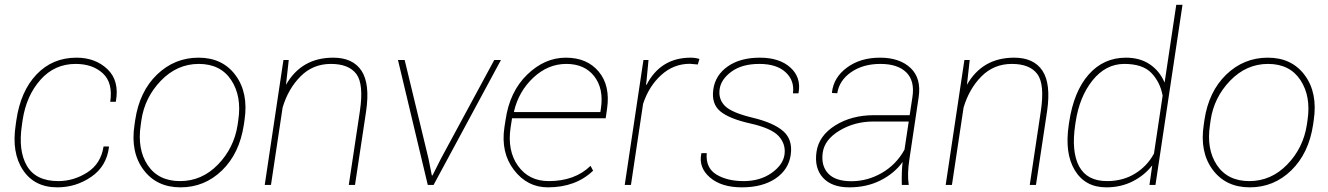

<svg xmlns="http://www.w3.org/2000/svg" viewBox="-20 -782 5617 812"><path d="M226.6 -16.1Q291.5 -16.1 349.1 -52.7Q406.7 -89.4 418 -162.6H439.9L440.9 -159.7Q430.7 -78.6 366 -34.2Q301.3 10.3 222.7 10.3Q125.5 10.3 76.9 -63.2Q28.3 -136.7 46.4 -253.9L49.3 -274.4Q67.4 -397 134.8 -467.5Q202.1 -538.1 303.7 -538.1Q383.3 -538.1 434.3 -489.5Q485.4 -440.9 470.2 -354L469.2 -351.6H446.3Q458 -432.1 414.8 -471.9Q371.6 -511.7 299.8 -511.7Q210.4 -511.7 150.9 -444.3Q91.3 -377 75.7 -274.4L72.8 -253.9Q56.2 -144.5 94 -80.3Q131.8 -16.1 226.6 -16.1Z M984.9 -253.9 987.8 -274.4Q1002.9 -375 957.8 -443.4Q912.6 -511.7 820.8 -511.7Q729 -511.7 660.6 -440.9Q592.3 -370.1 578.1 -274.4L575.2 -253.9Q559.6 -150.9 604.7 -83.5Q649.9 -16.1 741.7 -16.1Q833.5 -16.1 901.6 -85.9Q969.7 -155.8 984.9 -253.9ZM1014.2 -274.4 1011.2 -253.9Q992.7 -132.8 918.9 -61.3Q845.2 10.3 743.7 10.3Q642.1 10.3 586.7 -64.2Q531.2 -138.7 548.8 -253.9L551.8 -274.4Q569.8 -395 644 -466.6Q718.3 -538.1 819.8 -538.1Q921.4 -538.1 976.3 -463.6Q1031.2 -389.2 1014.2 -274.4Z M1389.2 -538.1Q1472.2 -538.1 1508.8 -482.9Q1545.4 -427.7 1528.3 -311L1481.4 0H1455.1L1502 -312Q1519 -426.3 1487.1 -469Q1455.1 -511.7 1379.4 -511.7Q1303.7 -511.7 1251.5 -459.5Q1199.2 -407.2 1175.3 -327.6L1126 0H1099.6L1178.7 -528.3H1201.2L1189.5 -423.3Q1254.9 -538.1 1389.2 -538.1Z M1792 -111.8 1806.2 -40.5 1809.1 -40 1845.2 -111.8 2070.3 -528.3H2098.6L1814 -0.5L1814.5 0H1789.1L1663.1 -528.3H1691.4Z M2153.8 -311 2154.8 -308.1H2519L2521.5 -324.2Q2533.7 -407.7 2492.9 -459.7Q2452.1 -511.7 2375 -511.7Q2297.9 -511.7 2235.8 -453.9Q2173.8 -396 2153.8 -311ZM2547.4 -322.3 2541.5 -281.7H2145.5L2139.6 -244.1Q2124.5 -145 2170.7 -80.6Q2216.8 -16.1 2300.8 -16.1Q2411.1 -16.1 2477.5 -80.6L2488.3 -60.1Q2415 10.3 2296.9 10.3Q2210 10.3 2153.6 -63.2Q2097.2 -136.7 2113.3 -244.1L2118.2 -275.4Q2135.3 -394 2209.2 -466.1Q2283.2 -538.1 2373 -538.1Q2462.9 -538.1 2512.2 -479Q2561.5 -419.9 2547.4 -322.3Z M2901.4 -538.1Q2920.4 -538.1 2938 -532.7L2931.2 -509.3L2897.5 -512.2Q2829.1 -512.2 2776.9 -465.1Q2724.6 -418 2699.7 -342.8L2648.4 0H2622.1L2701.2 -528.3H2722.7L2713.9 -436.5L2711.9 -424.8L2714.4 -423.3Q2773.9 -538.1 2901.4 -538.1Z M3357.4 -390.1 3356.4 -387.2H3333.5Q3340.8 -440.9 3302.7 -476.3Q3264.6 -511.7 3191.4 -511.7Q3118.2 -511.7 3073.7 -479.2Q3029.3 -446.8 3023.4 -404.8Q3017.6 -362.8 3045.7 -334.2Q3073.7 -305.7 3163.1 -284.2Q3252.4 -262.7 3292.7 -227.1Q3333 -191.4 3324.2 -127.9Q3315.4 -64.5 3260 -27.1Q3204.6 10.3 3117.7 10.3Q3030.8 10.3 2982.4 -31.5Q2934.1 -73.2 2945.8 -131.3L2946.8 -134.3H2968.8Q2963.9 -71.8 3009.8 -43.9Q3055.7 -16.1 3125 -16.1Q3194.3 -16.1 3243.2 -50.5Q3292 -85 3297.9 -128.9Q3303.7 -172.9 3273.2 -206.3Q3242.7 -239.7 3153.3 -259.8Q3064 -279.8 3026.1 -311.3Q2988.3 -342.8 2996.6 -403.3Q3004.9 -463.9 3057.6 -501Q3110.4 -538.1 3193.4 -538.1Q3276.4 -538.1 3322.5 -496.6Q3368.7 -455.1 3357.4 -390.1Z M3805.2 -148.9 3823.2 -268.1H3673.8Q3594.7 -268.1 3531 -230Q3467.3 -191.9 3459.5 -136.7Q3451.7 -81.5 3482.2 -48.6Q3512.7 -15.6 3580.6 -15.6Q3648.4 -15.6 3709.2 -50.5Q3770 -85.4 3805.2 -148.9ZM3676.8 -294.9H3827.1L3838.9 -372.1Q3849.1 -440.4 3812.7 -476.1Q3776.4 -511.7 3703.1 -511.7Q3629.9 -511.7 3579.6 -476.8Q3529.3 -441.9 3521 -387.7L3499 -388.7L3498.5 -391.1Q3505.4 -454.6 3562 -496.3Q3618.7 -538.1 3701.7 -538.1Q3784.7 -538.1 3830.8 -494.6Q3877 -451.2 3865.2 -371.1L3825.7 -106.4Q3816.4 -45.4 3823.2 0H3793.9Q3792.5 -58.6 3797.4 -97.2Q3763.2 -49.3 3704.6 -19.5Q3646 10.3 3571.8 10.3Q3497.6 10.3 3460.4 -30.5Q3423.3 -71.3 3433.1 -139.6Q3442.9 -208 3512.2 -251.5Q3581.5 -294.9 3676.8 -294.9Z M4269 -538.1Q4352.1 -538.1 4388.7 -482.9Q4425.3 -427.7 4408.2 -311L4361.3 0H4335L4381.8 -312Q4398.9 -426.3 4366.9 -469Q4335 -511.7 4259.3 -511.7Q4183.6 -511.7 4131.3 -459.5Q4079.1 -407.2 4055.2 -327.6L4005.9 0H3979.5L4058.6 -528.3H4081.1L4069.3 -423.3Q4134.8 -538.1 4269 -538.1Z M4662.1 -16.1Q4729 -16.1 4780.8 -48.1Q4832.5 -80.1 4860.4 -132.8L4897 -377.4Q4886.7 -434.1 4849.9 -472.9Q4813 -511.7 4734.9 -511.7Q4656.7 -511.7 4600.8 -442.4Q4544.9 -373 4528.8 -264.6L4527.3 -254.4Q4510.3 -141.1 4543.7 -78.6Q4577.1 -16.1 4662.1 -16.1ZM4741.7 -538.1Q4801.3 -538.1 4843 -509.8Q4884.8 -481.4 4905.3 -432.6L4954.6 -761.7H4981L4866.7 0H4841.3L4853 -82.5Q4819.8 -40 4770 -14.9Q4720.2 10.3 4658.7 10.3Q4569.3 10.3 4525.6 -61.8Q4481.9 -133.8 4500 -254.4L4501.5 -264.6Q4521 -395 4584 -466.6Q4647 -538.1 4741.7 -538.1Z M5506.8 -253.9 5509.8 -274.4Q5524.9 -375 5479.7 -443.4Q5434.6 -511.7 5342.8 -511.7Q5251 -511.7 5182.6 -440.9Q5114.3 -370.1 5100.1 -274.4L5097.2 -253.9Q5081.5 -150.9 5126.7 -83.5Q5171.9 -16.1 5263.7 -16.1Q5355.5 -16.1 5423.6 -85.9Q5491.7 -155.8 5506.8 -253.9ZM5536.1 -274.4 5533.2 -253.9Q5514.6 -132.8 5440.9 -61.3Q5367.2 10.3 5265.6 10.3Q5164.1 10.3 5108.6 -64.2Q5053.2 -138.7 5070.8 -253.9L5073.7 -274.4Q5091.8 -395 5166 -466.6Q5240.2 -538.1 5341.8 -538.1Q5443.4 -538.1 5498.3 -463.6Q5553.2 -389.2 5536.1 -274.4Z"/></svg>

Font: Roboto-ThinItalic
Style: Italic
Weight: 250
Italic angle: -12°
Designer: Google
Version: Version 1.100141; 2013; ttfautohint (v0.94.14-c901) -l 8 -r 